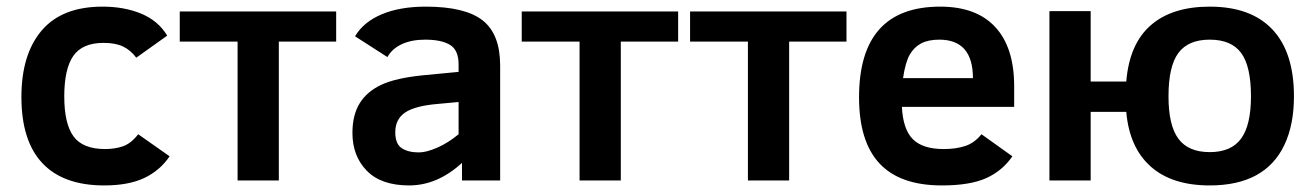

<svg xmlns="http://www.w3.org/2000/svg" viewBox="-20 -547 3980 582"><path d="M494.1 -73.2Q464.8 -29.8 417 -7.3Q369.1 15.1 295.9 15.1Q171.9 15.1 108.4 -52.5Q44.9 -120.1 44.9 -252.9Q44.9 -382.3 106.4 -454.6Q168 -526.9 291 -526.9Q356.9 -526.9 408.4 -505.4Q460 -483.9 486.8 -439L393.1 -372.1Q376 -395 353 -406Q330.1 -417 293.9 -417Q229.5 -417 202.1 -377.4Q174.8 -337.9 174.8 -254.9Q174.8 -171.9 202.9 -133.5Q231 -95.2 298.8 -95.2Q328.1 -95.2 352.5 -103.5Q377 -111.8 398.9 -140.1Z M999 -420.9H825.2V0H700.2V-420.9H524.9V-512.2H999Z M1380.4 0V-53.2Q1305.7 15.1 1220.2 15.1Q1135.3 15.1 1091.8 -29.5Q1048.3 -74.2 1048.3 -144Q1048.3 -198.7 1070.6 -234.4Q1092.8 -270 1136.5 -290.3Q1180.2 -310.5 1262.2 -318.8L1370.1 -329.1V-352.1Q1370.1 -395 1344.2 -410.9Q1318.4 -426.8 1268.6 -426.8Q1227.5 -426.8 1198 -413.1Q1168.5 -399.4 1154.3 -374L1056.2 -437Q1082 -480.5 1137.2 -503.7Q1192.4 -526.9 1270.5 -526.9Q1390.1 -526.9 1443.1 -485.1Q1496.1 -443.4 1496.1 -348.1V0ZM1370.1 -237.8 1306.2 -231.9Q1238.3 -226.1 1208.3 -206.1Q1178.2 -186 1178.2 -146Q1178.2 -110.8 1197.8 -97.9Q1217.3 -85 1249.5 -85Q1272.5 -85 1305.4 -99.4Q1338.4 -113.8 1370.1 -140.1Z M2035.6 -420.9H1861.8V0H1736.8V-420.9H1561.5V-512.2H2035.6Z M2545.9 -420.9H2372.1V0H2247.1V-420.9H2071.8V-512.2H2545.9Z M2713.9 -223.1Q2717.3 -154.8 2747.1 -125Q2776.9 -95.2 2840.8 -95.2Q2877.9 -95.2 2906 -104.5Q2934.1 -113.8 2955.1 -140.1L3048.8 -73.2Q3018.1 -28.8 2969 -6.8Q2919.9 15.1 2835 15.1Q2708.5 15.1 2646.2 -51.3Q2584 -117.7 2584 -252Q2584 -526.9 2830.1 -526.9Q2939.5 -526.9 2996.8 -465.1Q3054.2 -403.3 3054.2 -285.2V-223.1ZM2929.2 -310.1Q2929.2 -426.8 2827.1 -426.8Q2793.5 -426.8 2772 -415.3Q2750.5 -403.8 2737.5 -381.1Q2724.6 -358.4 2717.3 -310.1Z M3286.1 0H3161.1V-513.2H3286.1V-299.8H3394Q3403.3 -413.6 3468 -470.2Q3532.7 -526.9 3647 -526.9Q3772 -526.9 3837.2 -457.5Q3902.3 -388.2 3902.3 -254.9Q3902.3 -168.9 3873.3 -107.7Q3844.2 -46.4 3787.6 -15.6Q3731 15.1 3647 15.1Q3532.2 15.1 3467.8 -42.5Q3403.3 -100.1 3394 -208H3286.1ZM3772 -254.9Q3772 -346.2 3742.2 -386.5Q3712.4 -426.8 3647 -426.8Q3582 -426.8 3552 -386.5Q3522 -346.2 3522 -254.9Q3522 -167 3552 -126.5Q3582 -85.9 3647 -85.9Q3712.4 -85.9 3742.2 -127Q3772 -168 3772 -254.9Z"/></svg>

Font: Clear Sans
Style: Bold
Weight: 700
Foundry: Intel Corporation
Version: Version 1.00